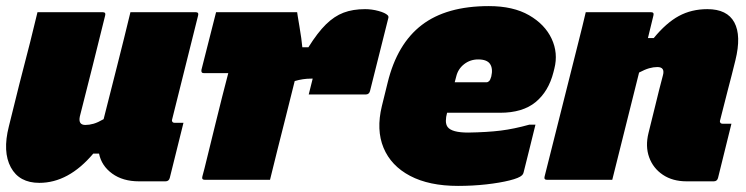

<svg xmlns="http://www.w3.org/2000/svg" viewBox="-29 -590 2449 630"><path d="M94 -550H308Q319 -550 316 -539Q296 -457 275 -374Q254 -291 233 -208Q227 -180 251 -180Q264 -180 278 -184Q292 -188 311 -199Q333 -286 355.5 -374.5Q378 -463 399 -550H613Q624 -550 621 -539Q579 -369 536 -199Q534 -193 537 -190Q539 -187 544 -187H573Q562 -142 550.5 -96.5Q539 -51 528 -6Q525 5 514 5H427Q374 5 339 -20.5Q304 -46 296 -86H277Q196 10 100 10Q34 10 6.5 -41Q-21 -92 0 -175Q18 -249 34.5 -314Q51 -379 70 -452Q76 -477 82 -501Q88 -525 94 -550Z M680 -550H946Q946 -550 948 -536.5Q950 -523 953.5 -503.5Q957 -484 959.5 -465Q962 -446 963 -435H983Q1013 -483 1040.5 -510Q1068 -537 1098.5 -548.5Q1129 -560 1169 -560Q1191 -560 1213 -554Q1235 -548 1243 -540Q1247 -536 1245 -530L1185 -291Q1182 -280 1171 -280H984L986 -288Q989 -299 991.5 -310Q994 -321 997 -332H991Q965 -332 938 -324Q923 -264 909 -208Q895 -152 881 -97Q875 -73 869 -48.5Q863 -24 857 0H643Q632 0 635 -11Q636 -13 642 -37.5Q648 -62 657.5 -100.5Q667 -139 678 -184Q689 -229 700 -272.5Q711 -316 720 -350H640Q630 -350 632 -361Z M1575 -570Q1655 -570 1707 -540Q1759 -510 1781 -463Q1803 -416 1790 -365L1787 -353Q1771 -290 1728.5 -255Q1686 -220 1612 -220H1438Q1434 -206 1434 -193.5Q1434 -181 1440 -173Q1454 -155 1507 -155Q1570 -156 1614 -161.5Q1658 -167 1708 -181H1728Q1718 -141 1708.5 -102Q1699 -63 1689 -24Q1688 -19 1684 -15Q1675 -6 1643 2Q1611 10 1566.5 15Q1522 20 1474 20Q1379 20 1316.5 -13Q1254 -46 1229.5 -105Q1205 -164 1224 -242L1243 -319Q1274 -446 1355 -508Q1436 -570 1575 -570ZM1540 -395Q1514 -395 1494 -379.5Q1474 -364 1468 -339L1463 -320H1567Q1572 -320 1576 -324Q1580 -328 1583 -339Q1589 -365 1579 -380Q1569 -395 1540 -395Z M1893 -550H2107Q2118 -550 2115 -539Q2106 -503 2097 -465H2116Q2157 -515 2198.5 -537.5Q2240 -560 2292 -560Q2357 -560 2380.5 -516.5Q2404 -473 2384 -392Q2372 -343 2359 -294Q2346 -245 2334 -196Q2332 -190 2335 -187Q2337 -184 2342 -184H2371Q2360 -140 2349 -95Q2338 -50 2327 -6Q2324 5 2313 5H2224Q2178 5 2146 -16.5Q2114 -38 2101 -74Q2088 -110 2099 -154Q2110 -197 2121.5 -245Q2133 -293 2146 -342Q2154 -370 2128 -370Q2115 -370 2101 -366Q2087 -362 2068 -352Q2046 -264 2024 -176Q2002 -88 1980 0H1766Q1755 0 1758 -11L1869 -452Q1876 -479 1882 -504Q1888 -529 1893 -550Z"/></svg>

Font: Recursive Mn Lnr St XBk
Style: Italic
Weight: 1000
Italic angle: -15°
Monospace: yes
Version: Version 1.079;hotconv 1.0.112;makeotfexe 2.5.65598; ttfautoh